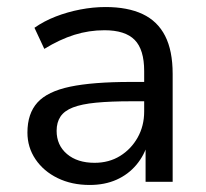

<svg xmlns="http://www.w3.org/2000/svg" viewBox="-20 -517 587 546"><path d="M235 9Q184 9 144 -10.5Q104 -30 81 -64Q58 -98 58 -140Q58 -194 86.5 -225.5Q115 -257 179.5 -270.5Q244 -284 352 -284H404V-229H354Q294 -229 253 -225Q212 -221 187.5 -211.5Q163 -202 152 -185.5Q141 -169 141 -145Q141 -104 170.5 -79Q200 -54 249 -54Q290 -54 321.5 -73.5Q353 -93 371.5 -126Q390 -159 390 -200V-315Q390 -376 363 -403.5Q336 -431 277 -431Q233 -431 191.5 -418Q150 -405 106 -378L78 -438Q105 -457 138.5 -470Q172 -483 208.5 -490Q245 -497 280 -497Q343 -497 385.5 -477Q428 -457 449.5 -415Q471 -373 471 -307V0H394V-112H401Q391 -76 368 -48.5Q345 -21 311.5 -6Q278 9 235 9Z"/></svg>

Font: Nunito Sans 12pt ExtraLight 11pt
Style: Regular
Weight: 400
Version: Version 3.101;gftools[0.9.27]